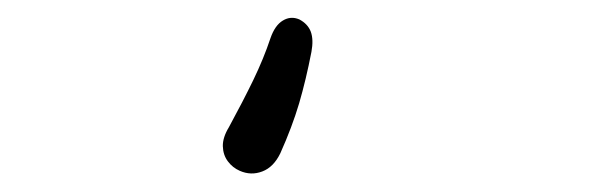

<svg xmlns="http://www.w3.org/2000/svg" viewBox="-20 -41 660 213"><path d="M325.5 16.5Q319.5 47.5 311.8 73.8Q304 100 291 129Q283.5 144.5 271 149.2Q258.5 154 246 148.5Q238 145 232.8 138Q227.5 131 227.2 121.2Q227 111.5 234 100Q249.5 71.5 261 47.8Q272.5 24 280 1.5Q285 -13 293.8 -18.2Q302.5 -23.5 312 -19.5Q321.5 -14.5 324.8 -5.8Q328 3 325.5 16.5Z"/></svg>

Font: Monaspace Radon Var
Style: Regular
Weight: 400
Designer: Riley Cran and the Lettermatic Team
Version: Version 1.000 (Monaspace Radon Var)